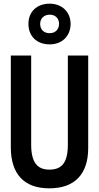

<svg xmlns="http://www.w3.org/2000/svg" viewBox="-20 -1017 540 1047"><path d="M251 -775C320 -775 365 -822 365 -887C365 -952 317 -997 251 -997C180 -997 135 -952 135 -887C135 -820 180 -775 251 -775ZM251 -836C219 -836 199 -856 199 -887C199 -916 220 -937 251 -937C283 -937 302 -916 302 -887C302 -856 281 -836 251 -836ZM249 10C388 10 461 -68 461 -210V-714H350V-229C350 -131 318 -92 249 -92C184 -92 150 -131 150 -228V-714H39V-214C39 -67 112 10 249 10Z"/></svg>

Font: Noto Sans Mono ExtraCondensed SemiBold
Style: Regular
Weight: 600
Width: 2
Designer: Monotype Design Team
Foundry: Monotype Imaging Inc.
Version: Version 2.014